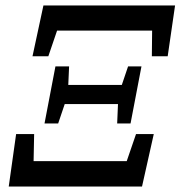

<svg xmlns="http://www.w3.org/2000/svg" viewBox="-20 -683 661 703"><path d="M12 0H500L543 -192H478L444 -93H103L105 -192H39ZM409 -231H458L498 -440H449L426 -372H230L233 -440H183L143 -231H193L217 -302H412ZM99 -477H157L189 -571H537L536 -477H594L621 -663H139Z"/></svg>

Font: Source Serif Pro Semibold
Style: Italic
Weight: 600
Italic angle: -12°
Designer: Frank Grießhammer
Foundry: Adobe Systems Incorporated
Version: Version 3.001;hotconv 1.0.111;makeotfexe 2.5.65597